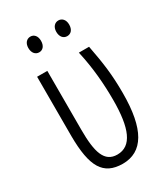

<svg xmlns="http://www.w3.org/2000/svg" viewBox="-179 -789 767 880"><g transform="rotate(-30 204.5 -348.5)"><path d="M95 -666C95 -640 109 -624 129 -624C148 -624 162 -639 162 -666C162 -692 148 -707 129 -707C109 -707 95 -691 95 -666ZM243 -666C243 -640 257 -624 277 -624C297 -624 311 -639 311 -666C311 -692 296 -707 277 -707C258 -707 243 -692 243 -666ZM205 10C312 10 367 -80 367 -271C367 -369 358 -432 339 -532H285C306 -439 313 -351 313 -266C313 -117 281 -39 205 -39C137 -39 118 -101 118 -220V-532H64V-218C65 -55 103 9 205 10Z"/></g></svg>

Font: Noto Sans Display Condensed Light
Style: Regular
Weight: 300
Width: 3
Designer: Monotype Design Team
Foundry: Monotype Imaging Inc.
Version: Version 1.900